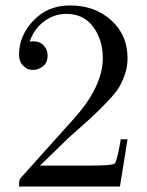

<svg xmlns="http://www.w3.org/2000/svg" viewBox="-20 -686 540 706"><path d="M50 0Q50 -18 51.5 -23.5Q53 -29 61 -37L253 -251Q358 -369 358 -472Q358 -539 323 -587Q288 -635 224 -635Q180 -635 143 -608Q106 -581 89 -533Q92 -534 102 -534Q127 -534 141 -518.5Q155 -503 155 -482Q155 -455 137.5 -442Q120 -429 103 -429Q96 -429 87 -430.5Q78 -432 64 -446Q50 -460 50 -485Q50 -555 103 -610.5Q156 -666 237 -666Q329 -666 389 -611.5Q449 -557 449 -472Q449 -442 440 -415Q431 -388 419 -367Q407 -346 375 -312.5Q343 -279 317 -255Q291 -231 233 -180L127 -77H307Q395 -77 402 -85Q412 -99 424 -174H449L421 0Z"/></svg>

Font: CMU Serif
Style: Roman
Weight: 500
Version: Version 0.7.0